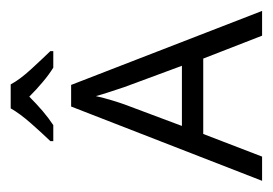

<svg xmlns="http://www.w3.org/2000/svg" viewBox="-94 -406 501 352"><g transform="rotate(-90 156.0 -230.5)"><path d="M266.1 0 224.1 -107.9H85.9L44.4 0H0L136.2 -350.1H175.8L311.5 0ZM171.9 -252.4Q169.9 -258.3 163.8 -276.9Q157.7 -295.4 155.3 -304.7Q151.9 -289.6 147.5 -275.1Q143.1 -260.7 140.1 -252.4L100.6 -147H210.9ZM176.8 -460.9Q185.5 -444.3 204.8 -423.3Q224.1 -402.3 237.8 -388.2V-382.8H207.5Q194.8 -390.6 181.2 -402.1Q167.5 -413.6 154.3 -426.8Q141.1 -413.6 127.9 -402.3Q114.7 -391.1 102.1 -382.8H72.8V-388.2Q86.4 -402.3 105 -423.3Q123.5 -444.3 132.8 -460.9Z"/></g></svg>

Font: NotoSansOldHungarianUI
Style: Regular
Weight: 400
Designer: Monotype Design Team
Foundry: Monotype Imaging Inc.
Version: Version 1001.000; ttfautohint (v1.8.4.7-5d5b)